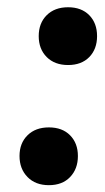

<svg xmlns="http://www.w3.org/2000/svg" viewBox="-20 -611 296 540"><path d="M34.9 -172.3Q34.9 -208.3 57.4 -230.5Q79.8 -252.7 117.5 -252.7Q155.2 -252.7 177.1 -230.5Q199.1 -208.2 199.1 -172.2Q199.1 -135.9 177.1 -113Q155.2 -90.2 117.5 -90.2Q79.8 -90.2 57.4 -113.1Q34.9 -136.1 34.9 -172.3ZM88.9 -509.4Q88.9 -545.8 111.3 -568.2Q133.8 -590.6 171.5 -590.6Q209.1 -590.6 231.1 -568.2Q253 -545.8 253 -509.5Q253 -473 231.1 -450.5Q209.1 -428.1 171.5 -428.1Q133.8 -428.1 111.3 -450.6Q88.9 -473.2 88.9 -509.4Z"/></svg>

Font: SN Pro Thin
Style: Italic
Weight: 200
Italic angle: -9°
Designer: Tobias Whetton
Foundry: Supernotes
Version: Version 1.003;Glyphs 3.3 (3324)